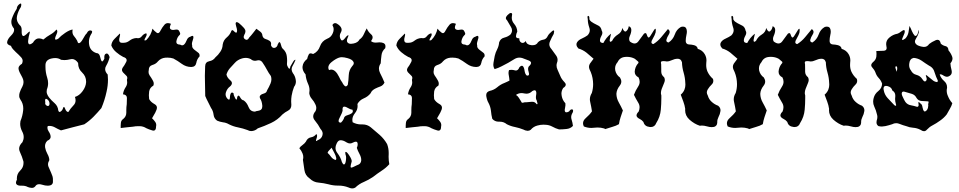

<svg xmlns="http://www.w3.org/2000/svg" viewBox="-20 -737 5337 1068"><path d="M133.3 302.7Q121.6 295.9 103 295.9Q103 295.9 100.6 295.9Q80.1 296.9 72.3 288.6Q68.8 285.2 68.8 278.8Q68.8 272.5 74.2 262.2Q73.7 259.3 73.7 255.9Q73.7 229.5 92.8 211.4Q110.8 193.8 110.8 169.4Q110.8 165.5 110.4 161.1Q103 134.3 90.3 106.9Q86.4 98.6 86.4 90.3Q86.4 71.8 105 53.7Q111.8 39.6 111.8 25.4Q111.8 9.8 103.5 -5.4Q92.3 -26.9 92.3 -48.3Q92.3 -56.2 93.8 -63.5Q105.5 -91.3 108.9 -123.5Q109.4 -128.9 109.4 -134.3Q109.4 -160.6 93.8 -182.6Q86.9 -192.9 86.9 -202.6Q86.4 -212.4 89.4 -221.7Q95.2 -239.3 105 -256.8Q110.8 -268.1 110.8 -279.8Q110.8 -286.6 108.9 -293.9Q106.4 -302.2 102.1 -310.1Q97.7 -318.4 93.3 -326.7Q83 -345.2 83 -357.9Q83 -370.6 102.1 -382.3Q106 -390.6 106 -397.9Q106 -408.7 97.7 -418Q84.5 -432.6 67.9 -447.3Q59.1 -455.6 51.8 -463.9Q44.4 -472.2 41 -481.9Q27.8 -485.8 22.9 -491.7Q19.5 -496.1 19.5 -501.5Q19.5 -502.9 20 -504.4Q22.5 -520.5 42.5 -540Q58.6 -556.2 58.6 -570.8Q58.6 -574.2 57.6 -578.1Q43 -595.7 43 -615.2Q43 -624.5 46.4 -634.3Q57.1 -664.1 73.2 -688Q73.7 -703.6 88.4 -714.4Q92.3 -717.3 94.7 -717.3Q94.7 -717.3 95.2 -717.3Q101.1 -716.8 96.2 -698.2Q81.1 -675.8 74.7 -648.4Q73.2 -642.1 73.2 -635.7Q73.2 -615.7 88.9 -598.1Q100.6 -589.8 100.6 -570.3Q100.6 -568.8 100.6 -567.4Q99.6 -545.4 105.5 -538.6Q107.9 -535.6 113.3 -537.1Q118.7 -539.1 128.4 -547.9Q137.7 -557.6 143.1 -561Q148.9 -564 143.1 -545.9Q139.6 -534.7 137.2 -515.6Q134.3 -496.6 141.1 -491.7Q144 -489.3 149.4 -491.2Q154.8 -492.7 163.6 -500Q174.3 -518.6 189 -522.5Q192.9 -523.4 197.3 -523.4Q208.5 -523.4 221.2 -517.1Q239.7 -533.2 259.8 -544.4Q280.3 -555.7 293.9 -572.8Q303.7 -565.4 293.9 -544.9Q284.2 -524.4 287.1 -518.1Q288.1 -516.1 292 -516.6Q295.9 -517.1 303.7 -521.5Q318.8 -538.1 342.8 -554.2Q366.7 -570.3 383.8 -572.8Q382.8 -566.9 382.8 -561.5Q382.8 -547.4 390.6 -537.6Q401.4 -524.9 409.7 -509.8Q411.6 -502 414.1 -499Q417 -496.1 420.4 -497.1Q429.7 -499 442.4 -522Q454.6 -544.9 462.4 -551.3Q471.2 -570.3 485.4 -567.4Q500 -564 484.9 -543.5Q474.6 -524.4 474.6 -503.9Q474.6 -494.6 476.6 -484.4Q483.4 -453.1 515.6 -441.9Q532.2 -441.9 536.6 -421.9Q541 -401.4 546.4 -396Q548.8 -394 551.8 -397Q555.2 -399.9 560.5 -410.6Q560.1 -415.5 560.1 -419.4Q560.1 -434.6 569.8 -438.5Q582.5 -442.9 589.8 -419.4Q584 -394 570.3 -370.6Q564.9 -361.8 564.9 -352.5Q564.9 -337.4 579.1 -322.3Q580.6 -308.6 580.6 -294.4Q580.6 -260.7 572.8 -227.1Q562.5 -179.2 543.9 -135.7Q522.9 -110.8 499.5 -86.9Q476.1 -63.5 448.7 -45.4Q416.5 -37.1 383.8 -28.8Q351.6 -20 319.3 -11.7Q301.8 -19 283.7 -29.3Q270 -36.6 255.4 -36.6Q251 -36.6 246.1 -36.1Q243.7 -31.2 243.7 -25.9Q243.7 -16.6 250.5 -6.3Q261.7 9.8 261.7 24.4Q261.7 30.3 257.8 35.6Q253.9 41.5 243.2 45.9Q234.4 54.7 231.9 64.5Q229.5 73.7 231 83.5Q233.9 101.1 243.7 119.1Q253.9 136.7 254.4 153.8Q247.1 166 247.1 177.2Q247.1 183.6 249.5 189.9Q256.3 207 264.6 224.6Q269 233.9 272 243.7Q274.9 253.4 274.4 264.2Q275.9 278.3 271.5 285.2Q267.6 292 259.8 293.9Q253.4 295.9 245.1 295.9Q231.4 295.9 214.4 290.5Q205.1 287.6 197.8 287.6Q183.1 287.6 176.3 299.3Q168.9 308.1 158.2 308.1Q157.2 308.1 155.8 308.1Q143.1 307.1 133.3 302.7ZM328.6 -129.9Q335 -152.3 341.8 -133.3Q348.6 -114.3 359.9 -113.8Q371.6 -133.3 389.2 -151.4Q400.4 -162.6 400.4 -178.7Q400.4 -187.5 397 -197.8Q421.4 -205.1 439.5 -230Q457.5 -254.4 459 -280.3Q459 -280.3 459 -282.7Q459 -312.5 437 -333.5Q414.6 -354 414.6 -384.3Q414.6 -384.3 414.6 -386.7Q399.4 -408.7 380.4 -408.7Q375.5 -408.7 370.1 -407.2Q353.5 -402.8 337.9 -402.8Q328.6 -402.8 319.8 -404.3Q305.7 -414.1 287.1 -414.1Q276.4 -414.1 264.2 -411.1Q232.9 -402.8 232.9 -374.5Q232.9 -374.5 232.9 -370.1Q232.9 -370.1 232.9 -364.7Q232.9 -334.5 242.7 -304.2Q247.6 -289.1 247.6 -273.9Q247.6 -256.3 240.7 -239.3Q237.8 -225.6 241.7 -214.8Q245.6 -204.1 252.9 -194.8Q266.1 -178.2 284.2 -162.6Q301.8 -147 304.2 -122.6Q308.1 -109.9 316.9 -116.2Q326.2 -122.6 328.6 -129.9ZM255.4 -157.2Q255.4 -159.2 255.4 -161.1Q255.4 -175.3 242.7 -184.6Q227.5 -194.8 231.9 -166Q229 -155.3 240.7 -148.9Q252.4 -143.1 255.4 -157.2Z M793.9 -23.9Q776.9 -34.7 757.3 -35.2Q753.4 -35.2 749.5 -35.2Q733.9 -35.2 718.8 -32.2Q702.1 -30.3 685.1 -28.8Q668 -26.9 651.4 -24.9Q650.9 -38.6 652.3 -52.7Q653.3 -67.4 666 -75.7Q682.6 -89.4 682.6 -110.4Q682.6 -110.4 682.6 -113.8Q682.6 -113.8 682.6 -124Q682.6 -141.6 685.1 -157.7Q686 -174.3 686 -192.4Q685.5 -210.4 664.1 -212.4Q666.5 -232.9 678.7 -251.5Q687.5 -264.2 687.5 -279.3Q687.5 -285.6 686 -293Q691.9 -308.6 681.6 -316.9Q671.9 -325.7 664.1 -334.5Q660.2 -339.4 658.7 -345.2Q657.2 -351.1 661.6 -359.4Q672.4 -373 682.1 -392.6Q684.6 -397.9 684.6 -402.3Q684.6 -414.6 665 -420.4Q644.5 -431.2 626.5 -446.8Q607.9 -462.4 599.1 -483.9Q601.1 -504.9 616.7 -520.5Q626.5 -530.3 646.5 -550.3Q649.9 -544.9 645.5 -530.8Q641.1 -516.1 644.5 -506.8Q646 -502.9 650.4 -500.5Q654.3 -498.5 662.1 -499Q662.1 -499 667.5 -499Q685.5 -499 700.2 -510.7Q716.8 -523.9 738.3 -525.4Q742.7 -524.4 747.1 -524.4Q760.3 -524.4 768.6 -535.2Q779.8 -549.3 793.5 -551.8Q799.3 -544.9 791 -531.2Q782.7 -518.1 783.7 -513.2Q784.2 -511.7 786.6 -511.7Q788.6 -511.7 793.9 -514.2Q806.6 -526.9 815.9 -543.9Q824.7 -561 828.1 -577.6Q837.4 -565.4 850.6 -555.7Q863.8 -545.9 873.5 -567.9Q882.3 -585 895 -599.6Q902.8 -608.4 914.1 -608.4Q921.9 -608.4 930.7 -604.5Q925.3 -591.8 924.8 -585Q924.8 -578.1 928.2 -575.2Q936 -567.9 954.1 -571.8Q971.7 -575.2 976.1 -564.9Q980 -558.6 981.9 -552.2Q983.9 -545.9 976.6 -540Q965.3 -528.8 961.4 -508.8Q960.9 -505.9 960.9 -503.4Q960.9 -489.3 981.9 -488.8Q989.3 -484.4 994.1 -484.9Q999.5 -485.4 1003.4 -488.8Q1012.2 -496.6 1018.6 -513.2Q1024.4 -529.3 1039.6 -533.2Q1046.9 -537.6 1050.8 -537.6Q1054.2 -537.1 1055.2 -534.2Q1057.6 -527.3 1051.3 -510.3Q1045.4 -493.7 1048.8 -485.4Q1047.9 -477.1 1051.3 -471.2Q1055.2 -465.3 1060.5 -460.9Q1070.8 -452.6 1081.5 -444.8Q1090.3 -439 1090.3 -428.2Q1090.3 -425.8 1089.8 -422.9Q1075.7 -408.7 1071.8 -386.7Q1067.4 -364.7 1043.5 -364.3Q1014.6 -364.7 991.2 -381.8Q968.3 -398.9 944.3 -411.6Q928.7 -416.5 911.1 -416.5Q904.8 -416.5 898.9 -416Q875 -413.6 858.9 -396Q847.7 -381.3 827.6 -375.5Q807.6 -369.6 807.6 -348.1Q806.2 -342.3 806.2 -336.9Q806.2 -326.7 812 -317.9Q821.8 -304.2 829.1 -291Q833.5 -283.7 835 -276.4Q836.4 -269 833 -260.7Q813 -249.5 809.6 -228Q808.1 -217.3 808.1 -207Q808.1 -196.3 809.6 -186Q818.4 -169.4 839.8 -157.7Q853 -150.4 853 -137.7Q853 -129.9 848.1 -120.6Q843.8 -109.4 837.4 -99.6Q831.1 -89.4 825.7 -79.1Q835.4 -70.3 843.3 -59.1Q851.6 -47.9 848.1 -33.2Q848.1 -10.7 834.5 -10.3Q831.5 -10.3 828.1 -11.2Q807.6 -17.1 793.9 -23.9Z M1356.4 -13.7Q1331.5 -22.9 1304.7 -28.3Q1278.3 -33.2 1253.9 -45.4Q1238.3 -54.7 1220.7 -56.6Q1203.1 -59.1 1187.5 -65.9Q1170.4 -78.1 1168 -99.1Q1165.5 -120.6 1153.8 -136.7Q1146 -153.3 1137.2 -169.9Q1128.4 -186.5 1121.6 -203.1Q1121.6 -244.1 1120.1 -285.6Q1119.6 -300.3 1119.6 -315.4Q1119.6 -341.3 1121.1 -367.7Q1121.6 -392.1 1144 -396.5Q1166 -400.4 1177.7 -417.5Q1193.8 -431.2 1205.6 -449.2Q1217.8 -467.3 1218.8 -489.3Q1222.7 -513.2 1240.7 -528.3Q1259.3 -543.5 1267.1 -565.4Q1272 -573.7 1279.8 -564.9Q1287.6 -556.2 1293 -555.2Q1295.4 -554.7 1296.9 -557.6Q1298.3 -560.1 1298.8 -567.9Q1298.3 -576.2 1293.5 -591.3Q1288.6 -606.4 1292.5 -611.8Q1293.9 -613.8 1296.9 -613.8Q1297.4 -613.8 1297.9 -613.8Q1301.8 -613.3 1309.1 -608.4Q1323.2 -596.7 1337.9 -580.6Q1345.2 -571.8 1345.2 -562.5Q1345.2 -553.7 1338.9 -543.5Q1330.1 -525.9 1343.8 -518.1Q1356.9 -509.8 1366.2 -528.3Q1377 -539.6 1386.7 -552.2Q1396 -564.9 1406.2 -577.1Q1416 -569.3 1427.7 -561Q1439 -552.7 1439.9 -538.1Q1443.8 -523.9 1457 -520Q1470.2 -516.1 1479.5 -509.8Q1484.4 -506.3 1486.8 -501Q1489.3 -495.6 1487.3 -485.4Q1494.1 -467.8 1507.8 -470.7Q1521.5 -473.6 1525.4 -491.2Q1528.8 -498.5 1531.2 -501Q1533.7 -503.4 1535.6 -502.4Q1540.5 -499.5 1543.9 -484.4Q1547.4 -469.7 1554.7 -464.4Q1572.3 -447.8 1575.2 -425.3Q1577.1 -412.1 1577.1 -398.9Q1577.1 -389.6 1576.2 -380.4Q1576.7 -370.1 1584.5 -358.9Q1592.3 -347.2 1595.2 -367.2Q1600.6 -375 1608.9 -390.6Q1617.2 -405.8 1624 -404.3Q1617.2 -387.2 1606.4 -368.2Q1602.1 -359.9 1602.1 -351.6Q1602.1 -341.3 1608.9 -330.6Q1621.6 -314.9 1625 -293Q1626 -288.1 1626 -283.7Q1626 -267.1 1615.7 -253.9Q1606.4 -230 1602.1 -204.6Q1599.6 -188.5 1599.6 -172.9Q1599.6 -163.1 1600.6 -153.3Q1600.6 -130.9 1582.5 -121.6Q1564.5 -112.3 1550.8 -100.1Q1523.9 -69.8 1487.3 -52.7Q1450.7 -35.6 1413.6 -22.9Q1401.9 -11.7 1386.2 -8.8Q1381.8 -7.8 1377.4 -7.8Q1366.7 -7.8 1356.4 -13.7ZM1416 -120.6Q1439 -124 1439 -145Q1439 -145 1439 -149.4Q1437 -174.3 1426.8 -189.5Q1423.8 -196.3 1424.8 -200.2Q1425.8 -204.1 1428.7 -207Q1435.5 -213.9 1449.2 -217.3Q1462.9 -221.2 1465.8 -234.9Q1476.1 -252 1484.9 -272.9Q1489.7 -284.7 1489.7 -295.9Q1489.7 -304.7 1486.8 -314Q1474.1 -331.1 1464.4 -349.6Q1454.6 -368.2 1442.9 -385.3Q1433.6 -401.9 1418.5 -401.9Q1414.6 -401.9 1410.6 -400.9Q1404.3 -398.9 1398.4 -398.9Q1385.3 -398.9 1375 -408.2Q1361.3 -415 1346.7 -415Q1336.9 -415 1326.7 -412.1Q1301.3 -404.8 1285.2 -386.2Q1271.5 -372.1 1258.3 -356.9Q1245.6 -341.8 1239.7 -322.8Q1242.7 -305.7 1261.2 -290Q1270 -282.7 1270 -274.4Q1270 -265.6 1259.8 -256.3Q1244.1 -245.1 1237.3 -225.1Q1234.9 -218.8 1234.9 -212.4Q1234.9 -200.2 1244.1 -189Q1257.8 -174.8 1258.8 -193.4Q1259.3 -212.4 1265.6 -219.7Q1267.6 -222.2 1271 -222.2Q1274.4 -222.2 1279.3 -217.8Q1278.8 -207.5 1288.6 -189.9Q1297.9 -172.4 1299.8 -198.2Q1307.1 -212.9 1315.4 -196.3Q1324.2 -179.7 1335.4 -178.7Q1353.5 -166 1362.8 -141.1Q1372.6 -116.2 1398.4 -116.2Q1402.3 -117.7 1406.7 -119.1Q1411.1 -120.1 1416 -120.6Z M1918.5 305.7Q1892.1 295.4 1863.3 295.4Q1863.3 295.4 1859.9 295.4Q1833 295.4 1807.1 288.1Q1780.3 281.2 1752.4 278.8Q1724.1 276.9 1703.1 256.3Q1677.7 239.3 1673.3 209Q1668.5 178.7 1665 151.9Q1667 144.5 1667 137.2Q1667 127 1663.1 117.2Q1656.7 100.6 1645 87.4Q1650.4 78.1 1662.6 69.8Q1674.8 61 1681.6 50.8Q1690.4 30.3 1709.5 26.9Q1728 23.9 1739.3 8.8Q1748 14.2 1740.2 34.7Q1732.4 55.2 1747.1 43Q1768.1 35.2 1773.4 16.1Q1774.9 11.2 1774.9 6.8Q1774.9 -6.8 1762.7 -20Q1750.5 -43.9 1731 -67.4Q1722.2 -78.1 1722.2 -89.8Q1722.2 -104 1735.4 -119.1Q1740.2 -129.9 1739.3 -138.7Q1738.8 -147.9 1734.4 -156.2Q1727.5 -171.9 1714.8 -186.5Q1702.6 -200.7 1700.2 -218.3Q1701.7 -226.6 1701.7 -234.4Q1701.7 -253.4 1693.4 -271Q1682.1 -295.9 1679.7 -323.2Q1662.6 -342.8 1662.6 -362.8Q1662.6 -365.2 1663.1 -368.2Q1665.5 -391.1 1688.5 -409.2Q1691.9 -424.3 1697.8 -434.6Q1703.1 -444.8 1721.7 -436.5Q1749.5 -449.2 1759.8 -479Q1770 -508.8 1799.8 -521.5Q1822.3 -529.8 1831.5 -553.2Q1835.9 -563.5 1835.9 -573.7Q1835.9 -585.9 1829.1 -597.7Q1834.5 -607.9 1843.8 -608.4Q1852.5 -608.4 1864.3 -598.6Q1880.4 -585.4 1880.4 -571.3Q1880.4 -564 1876 -556.6Q1870.1 -547.4 1870.1 -537.1Q1870.1 -528.8 1874 -520.5Q1877.4 -512.2 1882.8 -512.2Q1889.6 -512.2 1899.9 -525.9Q1906.7 -535.6 1914.6 -540.5Q1922.4 -544.9 1913.6 -526.4Q1909.7 -517.6 1909.7 -511.2Q1909.7 -505.4 1912.6 -501.5Q1918.9 -493.2 1932.1 -493.2Q1938.5 -493.2 1946.8 -495.1Q1971.7 -500.5 1979.5 -517.1Q1995.6 -527.8 2003.9 -546.9Q2012.2 -565.4 2020 -579.1Q2027.8 -560.1 2044.4 -545.9Q2052.7 -538.6 2052.7 -529.3Q2052.7 -520 2043.9 -508.3Q2053.2 -500 2069.8 -500Q2073.7 -500 2078.1 -500.5Q2085 -501.5 2090.8 -501.5Q2105 -501.5 2114.7 -496.6Q2120.1 -493.7 2123 -487.3Q2125.5 -481 2123 -469.2Q2104.5 -452.1 2102.1 -430.2Q2099.1 -408.2 2097.7 -384.8Q2087.9 -370.6 2087.9 -355.5Q2087.9 -343.3 2094.2 -330.6Q2108.9 -301.8 2118.7 -277.8Q2111.3 -262.2 2096.2 -256.3Q2081.1 -251 2066.4 -243.7Q2058.6 -239.7 2052.2 -233.9Q2045.4 -228 2041.5 -218.3Q2026.4 -199.2 2002.9 -189.5Q1980 -179.7 1968.3 -158.7Q1969.2 -152.8 1969.2 -147.5Q1969.2 -125.5 1954.1 -106.9Q1939.9 -89.4 1939.9 -69.8Q1939.9 -63.5 1941.4 -57.1Q1963.4 -44.9 1988.8 -44.9Q1990.7 -44.9 1992.7 -44.9Q1994.1 -44.9 1997.1 -44.9Q2022.9 -44.9 2042.5 -28.8Q2067.4 -8.3 2092.3 13.7Q2117.2 36.1 2133.3 64.5Q2142.1 87.9 2142.1 112.8Q2142.1 115.2 2142.1 120.1Q2141.6 127.9 2141.6 135.3Q2141.6 156.2 2145.5 176.3Q2127 197.3 2102.5 212.9Q2078.1 229 2055.7 246.6Q2031.7 263.2 2004.4 274.9Q1977.1 286.1 1956.1 306.6Q1948.7 311 1940.4 311Q1939.5 311 1937 311Q1926.8 310.1 1918.5 305.7ZM1963.4 183.1Q1977.1 178.7 1982.9 171.9Q1988.8 164.6 1989.3 155.8Q1989.3 153.8 1989.3 151.9Q1989.3 137.2 1980 120.1Q1969.7 101.1 1964.8 85.4Q1972.2 69.3 1968.3 57.1Q1963.9 45.4 1942.4 56.6Q1934.6 61 1926.8 61Q1917 61 1907.2 54.7Q1889.6 43 1874.5 43Q1868.2 43 1862.8 46.9Q1856.9 51.3 1852.1 62.5Q1846.2 74.7 1846.2 85.9Q1846.2 101.1 1856.9 114.7Q1875.5 139.2 1881.8 164.6Q1885.3 171.9 1888.2 175.3Q1891.1 178.2 1894 177.7Q1901.4 176.8 1904.3 154.3Q1905.3 147 1905.3 141.1Q1905.3 129.4 1901.9 122.6Q1900.4 115.7 1900.4 112.3Q1900.9 108.9 1902.3 108.4Q1902.8 107.9 1903.8 107.9Q1910.2 107.9 1923.8 129.4Q1936.5 148.9 1936.5 159.7Q1936.5 162.6 1935.5 164.6Q1930.2 182.1 1930.2 189.5Q1930.2 194.8 1933.1 195.3Q1933.1 195.3 1933.6 195.3Q1940.4 195.3 1963.4 183.1ZM1850.6 142.6Q1847.2 126.5 1839.4 112.8Q1831.1 98.6 1824.2 84.5Q1819.3 91.3 1811.5 98.6Q1803.7 106 1802.2 113.3Q1813 123 1822.3 136.2Q1832 148.9 1846.7 152.8Q1849.6 151.9 1850.1 148.4Q1850.6 145 1850.6 142.6ZM1914.6 -265.1Q1918.9 -290.5 1919.9 -318.8Q1920.9 -347.2 1939.5 -369.6Q1945.8 -376 1947.3 -381.3Q1948.7 -386.7 1946.8 -391.6Q1940.4 -406.2 1913.1 -413.6Q1894 -418.9 1880.9 -418.9Q1875.5 -418.9 1871.6 -418Q1850.6 -413.1 1824.2 -391.6Q1806.2 -377 1806.2 -361.3Q1806.2 -354 1810.1 -347.2Q1820.8 -351.6 1829.1 -349.1Q1837.4 -347.2 1844.2 -340.8Q1856.4 -329.6 1865.7 -310.1Q1874.5 -290 1883.8 -278.3Q1887.7 -268.6 1896.5 -259.8Q1905.8 -251 1914.6 -265.1ZM1892.1 -75.7Q1894.5 -91.3 1911.1 -95.7Q1927.7 -100.1 1937 -107.4Q1940.9 -110.8 1942.4 -115.2Q1943.4 -120.1 1940.4 -127Q1928.7 -127.9 1913.6 -137.2Q1898.9 -146 1891.1 -143.1Q1887.7 -141.6 1886.2 -136.7Q1884.8 -131.8 1885.7 -121.6Q1883.3 -108.9 1869.1 -82Q1863.3 -71.3 1863.3 -64.5Q1863.3 -54.7 1876.5 -54.7Q1881.3 -59.1 1885.3 -64.5Q1888.7 -70.3 1892.1 -75.7Z M2379.4 -23.9Q2362.3 -34.7 2342.8 -35.2Q2338.9 -35.2 2335 -35.2Q2319.3 -35.2 2304.2 -32.2Q2287.6 -30.3 2270.5 -28.8Q2253.4 -26.9 2236.8 -24.9Q2236.3 -38.6 2237.8 -52.7Q2238.8 -67.4 2251.5 -75.7Q2268.1 -89.4 2268.1 -110.4Q2268.1 -110.4 2268.1 -113.8Q2268.1 -113.8 2268.1 -124Q2268.1 -141.6 2270.5 -157.7Q2271.5 -174.3 2271.5 -192.4Q2271 -210.4 2249.5 -212.4Q2252 -232.9 2264.2 -251.5Q2272.9 -264.2 2272.9 -279.3Q2272.9 -285.6 2271.5 -293Q2277.3 -308.6 2267.1 -316.9Q2257.3 -325.7 2249.5 -334.5Q2245.6 -339.4 2244.1 -345.2Q2242.7 -351.1 2247.1 -359.4Q2257.8 -373 2267.6 -392.6Q2270 -397.9 2270 -402.3Q2270 -414.6 2250.5 -420.4Q2230 -431.2 2211.9 -446.8Q2193.4 -462.4 2184.6 -483.9Q2186.5 -504.9 2202.1 -520.5Q2211.9 -530.3 2231.9 -550.3Q2235.4 -544.9 2231 -530.8Q2226.6 -516.1 2230 -506.8Q2231.4 -502.9 2235.8 -500.5Q2239.7 -498.5 2247.6 -499Q2247.6 -499 2252.9 -499Q2271 -499 2285.6 -510.7Q2302.2 -523.9 2323.7 -525.4Q2328.1 -524.4 2332.5 -524.4Q2345.7 -524.4 2354 -535.2Q2365.2 -549.3 2378.9 -551.8Q2384.8 -544.9 2376.5 -531.2Q2368.2 -518.1 2369.1 -513.2Q2369.6 -511.7 2372.1 -511.7Q2374 -511.7 2379.4 -514.2Q2392.1 -526.9 2401.4 -543.9Q2410.2 -561 2413.6 -577.6Q2422.9 -565.4 2436 -555.7Q2449.2 -545.9 2459 -567.9Q2467.8 -585 2480.5 -599.6Q2488.3 -608.4 2499.5 -608.4Q2507.3 -608.4 2516.1 -604.5Q2510.7 -591.8 2510.3 -585Q2510.3 -578.1 2513.7 -575.2Q2521.5 -567.9 2539.6 -571.8Q2557.1 -575.2 2561.5 -564.9Q2565.4 -558.6 2567.4 -552.2Q2569.3 -545.9 2562 -540Q2550.8 -528.8 2546.9 -508.8Q2546.4 -505.9 2546.4 -503.4Q2546.4 -489.3 2567.4 -488.8Q2574.7 -484.4 2579.6 -484.9Q2585 -485.4 2588.9 -488.8Q2597.7 -496.6 2604 -513.2Q2609.9 -529.3 2625 -533.2Q2632.3 -537.6 2636.2 -537.6Q2639.6 -537.1 2640.6 -534.2Q2643.1 -527.3 2636.7 -510.3Q2630.9 -493.7 2634.3 -485.4Q2633.3 -477.1 2636.7 -471.2Q2640.6 -465.3 2646 -460.9Q2656.2 -452.6 2667 -444.8Q2675.8 -439 2675.8 -428.2Q2675.8 -425.8 2675.3 -422.9Q2661.1 -408.7 2657.2 -386.7Q2652.8 -364.7 2628.9 -364.3Q2600.1 -364.7 2576.7 -381.8Q2553.7 -398.9 2529.8 -411.6Q2514.2 -416.5 2496.6 -416.5Q2490.2 -416.5 2484.4 -416Q2460.4 -413.6 2444.3 -396Q2433.1 -381.3 2413.1 -375.5Q2393.1 -369.6 2393.1 -348.1Q2391.6 -342.3 2391.6 -336.9Q2391.6 -326.7 2397.5 -317.9Q2407.2 -304.2 2414.6 -291Q2418.9 -283.7 2420.4 -276.4Q2421.9 -269 2418.5 -260.7Q2398.4 -249.5 2395 -228Q2393.6 -217.3 2393.6 -207Q2393.6 -196.3 2395 -186Q2403.8 -169.4 2425.3 -157.7Q2438.5 -150.4 2438.5 -137.7Q2438.5 -129.9 2433.6 -120.6Q2429.2 -109.4 2422.9 -99.6Q2416.5 -89.4 2411.1 -79.1Q2420.9 -70.3 2428.7 -59.1Q2437 -47.9 2433.6 -33.2Q2433.6 -10.7 2419.9 -10.3Q2417 -10.3 2413.6 -11.2Q2393.1 -17.1 2379.4 -23.9Z M2892.1 -16.1Q2869.1 -25.4 2845.2 -30.3Q2821.3 -34.7 2799.3 -45.9Q2782.2 -60.1 2760.7 -60.1Q2758.8 -60.1 2756.8 -60.1Q2756.8 -60.1 2754.4 -60.1Q2731.9 -60.1 2718.3 -76.2Q2712.9 -97.7 2710.9 -120.6Q2708.5 -143.1 2697.8 -163.6Q2689 -178.2 2685.1 -201.2Q2684.6 -204.1 2684.6 -208Q2684.6 -225.6 2704.1 -231.4Q2727.5 -236.3 2745.6 -251.5Q2763.7 -267.1 2785.6 -275.4Q2792.5 -278.3 2799.8 -281.7Q2807.1 -285.2 2814 -288.6Q2813 -303.2 2810.1 -318.4Q2806.6 -333 2811.5 -347.2Q2817.9 -348.6 2824.2 -348.6Q2833.5 -348.6 2843.8 -345.7Q2846.7 -344.7 2849.6 -344.7Q2862.3 -344.7 2869.1 -362.8Q2876 -370.1 2880.9 -371.1Q2885.3 -372.1 2888.2 -369.1Q2895.5 -362.3 2897.9 -343.3Q2900.9 -323.7 2910.2 -316.9Q2928.2 -313.5 2920.4 -337.9Q2917.5 -346.7 2917.5 -353.5Q2917.5 -366.2 2926.8 -372.6Q2934.1 -380.4 2934.1 -386.7Q2934.1 -395 2921.4 -400.4Q2898.9 -409.7 2885.3 -414.1Q2877 -416.5 2869.1 -416.5Q2856 -416.5 2843.8 -409.7Q2824.7 -398.9 2807.1 -387.7Q2788.6 -377.9 2770 -368.2Q2751.5 -358.4 2731.4 -352.5Q2724.1 -363.3 2724.1 -377.4Q2724.1 -382.8 2725.1 -388.2Q2729.5 -408.2 2731.9 -425.8Q2736.3 -445.3 2745.6 -462.9Q2754.9 -481 2756.3 -501Q2763.7 -522.9 2785.2 -527.8Q2807.1 -533.2 2821.3 -546.9Q2828.1 -557.1 2828.1 -567.9Q2828.1 -577.6 2822.3 -586.9Q2810.1 -606.4 2800.8 -623.5Q2793.9 -629.4 2793.9 -636.2Q2793.9 -643.6 2802.2 -652.3Q2814.5 -665 2821.8 -665Q2824.2 -665 2826.2 -663.6Q2828.1 -662.1 2828.6 -658.7Q2829.1 -655.3 2827.6 -649.4Q2826.7 -643.6 2826.7 -638.2Q2826.7 -620.1 2839.4 -605Q2856.4 -585.4 2857.4 -561.5Q2851.1 -548.8 2850.1 -536.1Q2849.1 -523.4 2868.7 -523.9Q2867.7 -506.8 2879.9 -500Q2892.6 -493.7 2904.8 -508.8Q2908.7 -488.3 2935.5 -485.8Q2939 -485.4 2941.9 -485.4Q2963.9 -485.4 2972.2 -501.5Q2984.4 -513.7 3001.5 -516.1Q3019 -518.6 3027.3 -537.6Q3032.7 -548.3 3050.3 -563Q3056.2 -567.9 3059.1 -567.9Q3062.5 -567.9 3062.5 -562.5Q3062.5 -557.6 3060.1 -548.3Q3048.8 -529.3 3039.1 -506.3Q3035.6 -498.5 3035.6 -490.7Q3035.6 -476.6 3047.9 -463.4Q3060.5 -447.3 3073.7 -427.7Q3081.5 -416.5 3081.5 -403.8Q3081.5 -395 3077.6 -385.7Q3075.7 -378.9 3075.7 -372.6Q3075.7 -360.8 3081.5 -348.6Q3090.3 -330.1 3097.2 -313Q3103.5 -296.9 3120.1 -279.8Q3127 -272.9 3127 -266.1Q3127 -256.3 3112.8 -247.6Q3103 -232.9 3103 -215.8Q3103 -209.5 3104.5 -203.1Q3108.9 -179.2 3125 -162.6Q3126.5 -152.3 3123 -136.2Q3119.1 -120.1 3124.5 -114.3Q3127 -111.8 3131.8 -112.3Q3136.7 -112.3 3145.5 -117.2Q3154.3 -130.9 3163.1 -128.4Q3168 -127.4 3168 -121.1Q3168 -116.7 3165 -109.9Q3157.2 -97.7 3157.2 -85.4Q3157.2 -79.1 3159.2 -72.8Q3165 -54.7 3167 -36.6Q3152.8 -21.5 3130.9 -19.5Q3109.4 -17.1 3089.8 -17.1Q3070.3 -22.5 3052.2 -32.7Q3034.2 -42.5 3013.2 -43Q3007.8 -43.5 3002.9 -43.5Q2985.8 -43.5 2968.8 -38.6Q2946.8 -32.7 2932.1 -15.1Q2924.8 -9.3 2915 -9.3Q2913.6 -9.3 2912.1 -9.8Q2900.9 -10.7 2892.1 -16.1ZM2965.3 -178.7Q2959 -188 2961.9 -206.1Q2965.3 -224.1 2960.4 -231.4Q2958.5 -234.9 2953.6 -234.9Q2949.2 -234.9 2940.9 -230.5Q2926.8 -215.8 2908.2 -215.8Q2902.3 -215.8 2896 -217.3Q2888.2 -219.2 2880.9 -219.2Q2864.3 -219.2 2850.1 -209Q2859.4 -203.6 2866.2 -192.9Q2873 -182.1 2878.9 -172.4Q2881.8 -163.1 2890.1 -166Q2898.9 -168.9 2905.8 -168Q2920.9 -169.4 2938 -170.9Q2939.5 -170.9 2940.9 -170.9Q2956.1 -170.9 2965.3 -157.2Q2972.2 -156.2 2968.8 -165.5Q2965.8 -174.8 2965.3 -178.7Z M3340.8 -22.5Q3322.3 -27.8 3303.2 -27.8Q3293.5 -27.8 3283.7 -26.4Q3276.4 -25.4 3269.5 -25.4Q3247.6 -25.4 3227.5 -33.7Q3223.1 -43 3223.1 -51.3Q3223.1 -66.4 3237.8 -79.6Q3260.7 -99.6 3272.9 -117.7Q3269 -143.1 3263.2 -168.9Q3261.2 -176.8 3261.2 -184.6Q3261.2 -202.6 3272 -219.7Q3279.3 -244.1 3279.3 -269Q3279.3 -277.8 3278.3 -286.6Q3274.9 -320.8 3259.3 -351.1Q3256.3 -358.4 3256.3 -365.7Q3256.3 -375 3261.7 -383.3Q3272 -397.5 3281.7 -410.2Q3262.7 -427.2 3242.7 -443.8Q3222.2 -460 3197.3 -467.3Q3188 -477.5 3187 -485.8Q3186.5 -488.3 3186.5 -490.2Q3186.5 -496.1 3189.9 -501.5Q3197.3 -514.2 3216.3 -522.5Q3235.4 -531.2 3247.6 -540Q3260.7 -553.2 3260.7 -568.8Q3260.7 -576.2 3257.8 -584Q3249.5 -608.4 3249.5 -630.9Q3245.6 -648.9 3252 -648.9Q3252.4 -648.9 3252.4 -648.4Q3259.8 -647.5 3258.3 -629.9Q3262.2 -621.6 3268.6 -616.7Q3274.9 -611.8 3282.2 -607.9Q3295.9 -601.1 3309.6 -593.8Q3323.2 -586.4 3327.1 -566.4Q3335 -554.7 3325.7 -538.1Q3316.4 -521.5 3317.4 -509.8Q3317.9 -504.9 3321.8 -501.5Q3326.2 -498.5 3335.9 -497.6Q3343.8 -512.2 3354 -525.4Q3364.3 -538.1 3377.4 -548.8Q3379.9 -548.8 3374.5 -529.8Q3369.1 -511.2 3373 -505.9Q3374.5 -503.9 3377.4 -504.9Q3380.4 -505.9 3385.3 -510.3Q3395.5 -531.7 3417 -544.9Q3438 -557.6 3441.9 -581.5Q3450.2 -561.5 3458.5 -561.5Q3461.4 -561.5 3463.9 -564Q3475.1 -573.2 3477.5 -591.3Q3485.8 -587.9 3488.8 -582.5Q3491.7 -576.7 3491.7 -570.3Q3491.7 -555.2 3483.4 -537.1Q3479.5 -528.3 3479.5 -520.5Q3479.5 -512.2 3483.9 -505.9Q3498.5 -495.1 3509.8 -495.1Q3522 -495.1 3530.8 -506.8Q3547.9 -529.8 3562 -549.3Q3573.2 -558.1 3577.1 -545.9Q3580.6 -533.2 3585.4 -529.3Q3587.9 -527.3 3590.8 -529.3Q3593.8 -530.8 3598.6 -538.6Q3604.5 -549.3 3617.7 -569.3Q3622.6 -577.1 3625.5 -577.1Q3627.9 -577.1 3627.9 -569.3Q3627.9 -564.9 3627 -557.1Q3624 -543.9 3609.9 -519.5Q3603.5 -509.3 3603.5 -502.4Q3603.5 -493.7 3614.3 -491.7Q3639.2 -507.3 3658.2 -530.3Q3677.2 -553.7 3695.3 -575.2Q3705.1 -568.4 3705.1 -559.1Q3705.1 -553.2 3700.7 -545.9Q3689.9 -528.8 3687 -516.1Q3685.5 -510.7 3688 -506.3Q3689.9 -502.4 3698.7 -500.5Q3723.1 -516.1 3733.4 -544.9Q3743.2 -573.7 3768.1 -587.4Q3779.8 -590.3 3786.6 -587.9Q3793.5 -585.9 3796.4 -580.1Q3800.8 -572.3 3800.8 -561Q3800.8 -552.7 3798.3 -542.5Q3794.4 -524.4 3794.4 -511.7Q3794.4 -507.3 3794.9 -503.4Q3798.3 -490.7 3812.5 -489.7Q3827.1 -489.3 3840.3 -485.8Q3847.7 -483.9 3853.5 -479.5Q3859.4 -475.1 3861.3 -465.3Q3887.2 -457.5 3899.9 -436Q3909.7 -419.9 3909.7 -400.4Q3909.7 -394 3908.7 -387.2Q3908.2 -380.9 3908.2 -375Q3908.2 -354.5 3916 -337.4Q3926.8 -314.9 3945.8 -298.3Q3947.8 -292.5 3947.8 -287.1Q3947.8 -275.4 3938.5 -266.6Q3925.8 -254.4 3917.5 -240.7Q3912.6 -232.9 3911.6 -224.6Q3911.1 -215.8 3917.5 -204.6Q3923.3 -184.1 3939.5 -169.9Q3955.1 -155.8 3974.6 -148.9Q3983.4 -142.1 3985.8 -134.3Q3987.8 -128.9 3987.8 -123Q3987.8 -120.6 3987.3 -118.2Q3985.4 -102.5 3976.6 -85.9Q3969.7 -72.3 3969.7 -58.6Q3969.7 -56.2 3969.7 -53.7Q3968.8 -43.5 3963.9 -38.6Q3959 -33.2 3952.1 -31.2Q3945.8 -29.8 3939 -29.8Q3926.8 -29.8 3912.1 -34.2Q3896.5 -38.6 3884.3 -38.6Q3877.9 -38.6 3872.6 -37.6Q3842.3 -47.4 3815.4 -71.3Q3791 -93.3 3791 -124.5Q3791 -127.9 3791.5 -131.3Q3788.6 -151.9 3781.2 -171.4Q3773.9 -190.9 3766.6 -210.4Q3781.2 -222.7 3787.6 -239.3Q3792.5 -252.4 3792.5 -266.1Q3792.5 -270.5 3792 -274.9Q3791 -304.7 3782.7 -333Q3774.4 -360.8 3773.4 -391.1Q3769.5 -402.8 3762.7 -406.7Q3756.3 -410.6 3748 -410.2Q3732.4 -409.7 3713.4 -400.9Q3700.7 -395 3689.5 -395Q3684.1 -395 3679.2 -396.5Q3668.5 -397.9 3661.1 -396Q3653.8 -393.6 3657.7 -380.4Q3658.2 -368.2 3658.2 -354.5Q3658.2 -349.1 3658.2 -338.9Q3658.2 -319.8 3674.3 -307.1Q3678.2 -299.3 3678.2 -291.5Q3677.7 -283.7 3674.3 -275.9Q3667 -259.8 3661.1 -243.2Q3657.7 -234.4 3656.7 -225.1Q3655.3 -215.8 3658.7 -206.1Q3658.7 -198.2 3658.7 -190.4Q3658.7 -158.7 3655.8 -127Q3652.3 -86.9 3630.4 -52.7Q3622.1 -30.3 3599.6 -30.3Q3596.7 -30.3 3593.3 -30.8Q3565.4 -33.7 3559.1 -58.6Q3551.3 -68.8 3538.6 -75.2Q3525.4 -81.5 3521.5 -90.3Q3519.5 -95.2 3522 -101.6Q3523.9 -107.9 3532.7 -116.7Q3537.6 -128.9 3537.6 -140.1Q3537.6 -153.8 3530.3 -165.5Q3516.6 -188 3506.3 -209.5Q3514.6 -232.9 3529.8 -255.9Q3538.1 -268.6 3538.1 -282.2Q3538.1 -293.9 3532.2 -306.2Q3510.7 -317.4 3510.7 -336.9Q3510.7 -336.9 3510.7 -340.3Q3512.7 -362.8 3525.9 -380.4Q3537.1 -390.1 3527.3 -396.5Q3518.1 -403.3 3511.7 -409.7Q3492.2 -420.9 3466.3 -420.9Q3462.4 -420.9 3458.5 -420.4Q3428.2 -418.5 3415.5 -391.6Q3401.4 -375.5 3401.4 -356.4Q3401.4 -351.1 3402.3 -345.7Q3407.7 -320.8 3428.7 -305.7Q3436 -293.9 3436 -283.2Q3436 -271.5 3427.2 -260.3Q3410.2 -238.8 3408.7 -215.3Q3409.2 -189.9 3421.9 -167.5Q3434.6 -145 3444.8 -122.6Q3438 -104 3432.1 -85Q3425.8 -65.9 3422.9 -46.4Q3406.2 -36.6 3385.7 -31.2Q3364.7 -25.4 3346.7 -19Q3344.7 -20 3340.8 -22.5Z M4141.1 -22.5Q4122.6 -27.8 4103.5 -27.8Q4093.8 -27.8 4084 -26.4Q4076.7 -25.4 4069.8 -25.4Q4047.9 -25.4 4027.8 -33.7Q4023.4 -43 4023.4 -51.3Q4023.4 -66.4 4038.1 -79.6Q4061 -99.6 4073.2 -117.7Q4069.3 -143.1 4063.5 -168.9Q4061.5 -176.8 4061.5 -184.6Q4061.5 -202.6 4072.3 -219.7Q4079.6 -244.1 4079.6 -269Q4079.6 -277.8 4078.6 -286.6Q4075.2 -320.8 4059.6 -351.1Q4056.6 -358.4 4056.6 -365.7Q4056.6 -375 4062 -383.3Q4072.3 -397.5 4082 -410.2Q4063 -427.2 4043 -443.8Q4022.5 -460 3997.6 -467.3Q3988.3 -477.5 3987.3 -485.8Q3986.8 -488.3 3986.8 -490.2Q3986.8 -496.1 3990.2 -501.5Q3997.6 -514.2 4016.6 -522.5Q4035.6 -531.2 4047.9 -540Q4061 -553.2 4061 -568.8Q4061 -576.2 4058.1 -584Q4049.8 -608.4 4049.8 -630.9Q4045.9 -648.9 4052.2 -648.9Q4052.7 -648.9 4052.7 -648.4Q4060.1 -647.5 4058.6 -629.9Q4062.5 -621.6 4068.8 -616.7Q4075.2 -611.8 4082.5 -607.9Q4096.2 -601.1 4109.9 -593.8Q4123.5 -586.4 4127.4 -566.4Q4135.3 -554.7 4126 -538.1Q4116.7 -521.5 4117.7 -509.8Q4118.2 -504.9 4122.1 -501.5Q4126.5 -498.5 4136.2 -497.6Q4144 -512.2 4154.3 -525.4Q4164.6 -538.1 4177.7 -548.8Q4180.2 -548.8 4174.8 -529.8Q4169.4 -511.2 4173.3 -505.9Q4174.8 -503.9 4177.7 -504.9Q4180.7 -505.9 4185.5 -510.3Q4195.8 -531.7 4217.3 -544.9Q4238.3 -557.6 4242.2 -581.5Q4250.5 -561.5 4258.8 -561.5Q4261.7 -561.5 4264.2 -564Q4275.4 -573.2 4277.8 -591.3Q4286.1 -587.9 4289.1 -582.5Q4292 -576.7 4292 -570.3Q4292 -555.2 4283.7 -537.1Q4279.8 -528.3 4279.8 -520.5Q4279.8 -512.2 4284.2 -505.9Q4298.8 -495.1 4310.1 -495.1Q4322.3 -495.1 4331.1 -506.8Q4348.1 -529.8 4362.3 -549.3Q4373.5 -558.1 4377.4 -545.9Q4380.9 -533.2 4385.7 -529.3Q4388.2 -527.3 4391.1 -529.3Q4394 -530.8 4398.9 -538.6Q4404.8 -549.3 4418 -569.3Q4422.9 -577.1 4425.8 -577.1Q4428.2 -577.1 4428.2 -569.3Q4428.2 -564.9 4427.2 -557.1Q4424.3 -543.9 4410.2 -519.5Q4403.8 -509.3 4403.8 -502.4Q4403.8 -493.7 4414.6 -491.7Q4439.5 -507.3 4458.5 -530.3Q4477.5 -553.7 4495.6 -575.2Q4505.4 -568.4 4505.4 -559.1Q4505.4 -553.2 4501 -545.9Q4490.2 -528.8 4487.3 -516.1Q4485.8 -510.7 4488.3 -506.3Q4490.2 -502.4 4499 -500.5Q4523.4 -516.1 4533.7 -544.9Q4543.5 -573.7 4568.4 -587.4Q4580.1 -590.3 4586.9 -587.9Q4593.8 -585.9 4596.7 -580.1Q4601.1 -572.3 4601.1 -561Q4601.1 -552.7 4598.6 -542.5Q4594.7 -524.4 4594.7 -511.7Q4594.7 -507.3 4595.2 -503.4Q4598.6 -490.7 4612.8 -489.7Q4627.4 -489.3 4640.6 -485.8Q4647.9 -483.9 4653.8 -479.5Q4659.7 -475.1 4661.6 -465.3Q4687.5 -457.5 4700.2 -436Q4710 -419.9 4710 -400.4Q4710 -394 4709 -387.2Q4708.5 -380.9 4708.5 -375Q4708.5 -354.5 4716.3 -337.4Q4727.1 -314.9 4746.1 -298.3Q4748 -292.5 4748 -287.1Q4748 -275.4 4738.8 -266.6Q4726.1 -254.4 4717.8 -240.7Q4712.9 -232.9 4711.9 -224.6Q4711.4 -215.8 4717.8 -204.6Q4723.6 -184.1 4739.7 -169.9Q4755.4 -155.8 4774.9 -148.9Q4783.7 -142.1 4786.1 -134.3Q4788.1 -128.9 4788.1 -123Q4788.1 -120.6 4787.6 -118.2Q4785.6 -102.5 4776.9 -85.9Q4770 -72.3 4770 -58.6Q4770 -56.2 4770 -53.7Q4769 -43.5 4764.2 -38.6Q4759.3 -33.2 4752.4 -31.2Q4746.1 -29.8 4739.3 -29.8Q4727.1 -29.8 4712.4 -34.2Q4696.8 -38.6 4684.6 -38.6Q4678.2 -38.6 4672.9 -37.6Q4642.6 -47.4 4615.7 -71.3Q4591.3 -93.3 4591.3 -124.5Q4591.3 -127.9 4591.8 -131.3Q4588.9 -151.9 4581.5 -171.4Q4574.2 -190.9 4566.9 -210.4Q4581.5 -222.7 4587.9 -239.3Q4592.8 -252.4 4592.8 -266.1Q4592.8 -270.5 4592.3 -274.9Q4591.3 -304.7 4583 -333Q4574.7 -360.8 4573.7 -391.1Q4569.8 -402.8 4563 -406.7Q4556.6 -410.6 4548.3 -410.2Q4532.7 -409.7 4513.7 -400.9Q4501 -395 4489.7 -395Q4484.4 -395 4479.5 -396.5Q4468.8 -397.9 4461.4 -396Q4454.1 -393.6 4458 -380.4Q4458.5 -368.2 4458.5 -354.5Q4458.5 -349.1 4458.5 -338.9Q4458.5 -319.8 4474.6 -307.1Q4478.5 -299.3 4478.5 -291.5Q4478 -283.7 4474.6 -275.9Q4467.3 -259.8 4461.4 -243.2Q4458 -234.4 4457 -225.1Q4455.6 -215.8 4459 -206.1Q4459 -198.2 4459 -190.4Q4459 -158.7 4456.1 -127Q4452.6 -86.9 4430.7 -52.7Q4422.4 -30.3 4399.9 -30.3Q4397 -30.3 4393.6 -30.8Q4365.7 -33.7 4359.4 -58.6Q4351.6 -68.8 4338.9 -75.2Q4325.7 -81.5 4321.8 -90.3Q4319.8 -95.2 4322.3 -101.6Q4324.2 -107.9 4333 -116.7Q4337.9 -128.9 4337.9 -140.1Q4337.9 -153.8 4330.6 -165.5Q4316.9 -188 4306.6 -209.5Q4314.9 -232.9 4330.1 -255.9Q4338.4 -268.6 4338.4 -282.2Q4338.4 -293.9 4332.5 -306.2Q4311 -317.4 4311 -336.9Q4311 -336.9 4311 -340.3Q4313 -362.8 4326.2 -380.4Q4337.4 -390.1 4327.6 -396.5Q4318.4 -403.3 4312 -409.7Q4292.5 -420.9 4266.6 -420.9Q4262.7 -420.9 4258.8 -420.4Q4228.5 -418.5 4215.8 -391.6Q4201.7 -375.5 4201.7 -356.4Q4201.7 -351.1 4202.6 -345.7Q4208 -320.8 4229 -305.7Q4236.3 -293.9 4236.3 -283.2Q4236.3 -271.5 4227.5 -260.3Q4210.4 -238.8 4209 -215.3Q4209.5 -189.9 4222.2 -167.5Q4234.9 -145 4245.1 -122.6Q4238.3 -104 4232.4 -85Q4226.1 -65.9 4223.1 -46.4Q4206.5 -36.6 4186 -31.2Q4165 -25.4 4147 -19Q4145 -20 4141.1 -22.5Z M5097.7 -16.1Q5080.1 -24.9 5059.6 -26.4Q5039.1 -27.8 5021.5 -35.2Q5002.9 -40 4982.4 -48.3Q4973.6 -51.8 4964.8 -51.8Q4953.1 -51.8 4942.4 -45.9Q4924.8 -40 4905.3 -35.6Q4895.5 -33.7 4885.7 -33.2Q4876 -33.2 4866.2 -35.6Q4855.5 -43.5 4855.5 -55.7Q4855.5 -60.1 4856.4 -65.4Q4860.4 -76.2 4860.4 -86.4Q4860.4 -93.3 4858.4 -99.6Q4853.5 -122.6 4842.8 -145Q4836.9 -157.7 4836.9 -171.4Q4836.9 -181.6 4839.8 -191.9Q4845.7 -215.3 4866.2 -231Q4885.7 -246.6 4886.7 -271.5Q4880.9 -289.1 4868.2 -302.7Q4855.5 -315.9 4849.6 -334Q4843.8 -349.1 4831.1 -362.8Q4826.2 -368.2 4826.2 -374Q4826.2 -382.8 4836.9 -392.1Q4851.6 -403.8 4854.5 -420.9Q4855.5 -429.7 4855.5 -437.5Q4855.5 -445.3 4854.5 -453.1Q4871.1 -453.6 4894.5 -454.6Q4912.1 -455.1 4912.1 -470.2Q4912.1 -475.6 4910.2 -482.4Q4909.2 -487.3 4909.2 -491.7Q4909.2 -513.2 4926.8 -527.8Q4947.3 -545.4 4971.7 -549.3Q4980.5 -551.8 4992.2 -561.5Q5004.9 -571.3 5009.8 -569.3Q5012.7 -568.4 5012.7 -564Q5013.7 -560.1 5010.7 -550.8Q5005.9 -539.6 4999 -522.9Q4993.2 -505.9 5016.6 -523.4Q5029.3 -537.6 5033.2 -556.2Q5036.1 -574.7 5039.1 -592.8Q5046.9 -578.6 5052.7 -563.5Q5058.6 -548.8 5069.3 -537.1Q5069.3 -537.1 5071.3 -537.1Q5083 -537.1 5086.9 -558.6Q5089.8 -582.5 5090.8 -557.1Q5086.9 -540.5 5074.2 -520.5Q5069.3 -512.7 5069.3 -505.9Q5069.3 -495.1 5082 -486.3Q5097.7 -478 5117.2 -476.1Q5117.2 -476.1 5121.1 -476.1Q5137.7 -476.1 5148.4 -492.2Q5162.1 -503.4 5184.6 -513.2Q5190.4 -515.6 5195.3 -515.6Q5209 -515.6 5212.9 -494.6Q5223.6 -483.9 5239.3 -480.5Q5254.9 -477.1 5255.9 -457Q5269.5 -440.9 5276.4 -421.9Q5278.3 -416 5278.3 -410.2Q5277.3 -397 5266.6 -384.8Q5267.6 -367.2 5273.4 -345.2Q5274.4 -340.8 5274.4 -336.4Q5274.4 -320.3 5257.8 -312.5Q5245.1 -306.2 5229.5 -315.9Q5214.8 -326.2 5207 -322.8Q5213.9 -301.8 5231.4 -286.6Q5248 -272.5 5248 -251.5V-248Q5246.1 -240.7 5246.1 -232.9Q5246.1 -217.3 5252.9 -202.6Q5261.7 -180.2 5277.3 -163.1Q5273.4 -147.9 5263.7 -131.8Q5254.9 -115.7 5246.1 -100.6Q5230.5 -80.6 5209 -65.9Q5188.5 -50.8 5166 -39.1Q5150.4 -31.2 5135.7 -15.6Q5128.9 -7.3 5120.1 -7.3Q5120.1 -7.3 5119.1 -7.3Q5111.3 -7.3 5101.6 -14.2Q5100.6 -14.6 5097.7 -16.1ZM5143.6 -150.4Q5141.6 -155.8 5144.5 -164.6Q5147.5 -173.3 5140.6 -173.3Q5125 -174.8 5106.4 -175.3Q5087.9 -176.3 5078.1 -192.4Q5069.3 -210 5050.8 -215.3Q5032.2 -220.2 5015.6 -225.6Q5008.8 -228 5003.9 -227.5Q5000 -226.6 4998 -224.1Q4992.2 -215.8 5002 -196.8Q5010.7 -177.7 5016.6 -169.4Q5028.3 -154.3 5046.9 -151.4Q5065.4 -147.9 5082 -142.6Q5092.8 -143.6 5088.9 -160.6Q5085.9 -177.7 5099.6 -161.6Q5109.4 -156.7 5111.3 -140.6Q5114.3 -124 5120.1 -118.7Q5122.1 -116.2 5126 -117.2Q5129.9 -118.2 5135.7 -124.5Q5139.6 -129.9 5141.6 -136.7Q5142.6 -144 5143.6 -150.4ZM4962.9 -160.2Q4959 -172.9 4959 -186.5Q4959 -193.4 4960 -200.7Q4960 -203.6 4960 -206.1Q4960 -223.6 4943.4 -233.9Q4939.5 -252.4 4916 -258.3Q4912.1 -259.3 4908.2 -259.3Q4894.5 -259.3 4894.5 -242.7Q4894.5 -240.2 4895.5 -236.8Q4899.4 -211.4 4917 -191.9Q4934.6 -172.4 4952.1 -154.8Q4958 -147.5 4962.9 -148.9Q4966.8 -150.4 4962.9 -160.2ZM5187.5 -309.1Q5181.6 -327.6 5174.8 -345.2Q5167 -362.8 5147.5 -372.1Q5127 -384.8 5107.4 -398.9Q5086.9 -413.1 5062.5 -415Q5041 -410.6 5038.1 -385.7Q5037.1 -380.9 5037.1 -376Q5037.1 -357.4 5046.9 -345.7Q5056.6 -325.7 5077.1 -320.8Q5098.6 -315.4 5110.4 -296.9Q5122.1 -278.3 5129.9 -286.1Q5138.7 -293.5 5131.8 -310.1Q5127.9 -321.8 5131.8 -319.3Q5136.7 -316.9 5142.6 -311.5Q5154.3 -302.7 5166 -292.5Q5177.7 -281.7 5193.4 -280.3Q5199.2 -286.1 5194.3 -294.4Q5189.5 -303.2 5187.5 -309.1ZM4968.8 -367.2Q4957 -371.6 4961.9 -355.5Q4966.8 -339.4 4968.8 -337.9Q4968.8 -345.2 4970.7 -352.5Q4971.7 -360.4 4968.8 -367.2Z"/></svg>

Font: Brazier Flame
Style: Regular
Weight: 400
Designer: Walter E Stewart
Version: 0.1